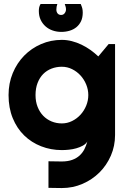

<svg xmlns="http://www.w3.org/2000/svg" viewBox="-20 -743 648 963"><path d="M422.9 -266.1Q422.9 -293.5 412.4 -319.1Q401.9 -344.7 383.8 -364.5Q365.7 -384.3 341.6 -396.2Q317.4 -408.2 290 -408.2Q262.7 -408.2 238.5 -398.9Q214.4 -389.6 196.5 -371.6Q178.7 -353.5 168.5 -326.9Q158.2 -300.3 158.2 -266.1Q158.2 -233.4 168.5 -207.3Q178.7 -181.2 196.5 -162.6Q214.4 -144 238.5 -134Q262.7 -124 290 -124Q317.4 -124 341.6 -136Q365.7 -147.9 383.8 -167.7Q401.9 -187.5 412.4 -213.1Q422.9 -238.8 422.9 -266.1ZM557.1 -65.9Q557.1 -10.7 536.1 37.6Q515.1 85.9 478.8 122.1Q442.4 158.2 393.8 179.2Q345.2 200.2 290 200.2L223.1 199.2V65.9L289.1 66.9Q320.3 66.9 342.3 58.8Q364.3 50.8 379.4 36.9Q394.5 22.9 403.6 4.9Q412.6 -13.2 418 -33.2Q410.2 -20.5 395.5 -12.5Q380.9 -4.4 363 0.7Q345.2 5.9 325.9 7.8Q306.6 9.8 290 9.8Q234.9 9.8 186.3 -9.3Q137.7 -28.3 101.3 -63.7Q64.9 -99.1 43.9 -150.4Q22.9 -201.7 22.9 -266.1Q22.9 -325.2 43.9 -376Q64.9 -426.8 101.3 -463.9Q137.7 -501 186.3 -522Q234.9 -543 290 -543Q315.4 -543 340.3 -536.6Q365.2 -530.3 388.7 -519Q412.1 -507.8 433.3 -492.7Q454.6 -477.5 473.1 -460L524.9 -522H557.1ZM384.8 -723.1Q390.1 -710.9 392.6 -701.7Q395 -692.4 395 -679.7Q395 -654.8 386.5 -636.7Q377.9 -618.7 363.3 -606.7Q348.6 -594.7 329.1 -588.9Q309.6 -583 287.6 -583Q264.6 -583 244.1 -590.1Q223.6 -597.2 208.3 -610.8Q192.9 -624.5 183.8 -643.8Q174.8 -663.1 174.8 -688Q174.8 -697.8 176.5 -705.8Q178.2 -713.9 183.6 -723.1H267.6Q265.1 -716.3 263.9 -709Q262.7 -701.7 262.7 -694.8Q262.7 -683.6 268.8 -675.8Q274.9 -668 286.6 -668Q297.9 -668 304.4 -676.8Q311 -685.5 311 -695.8Q311 -703.6 309.1 -709.5Q307.1 -715.3 304.7 -723.1Z"/></svg>

Font: Righteous
Style: Regular
Weight: 400
Version: Version 1.000